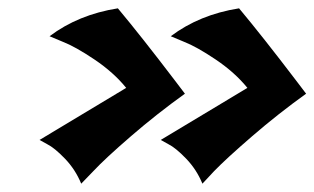

<svg xmlns="http://www.w3.org/2000/svg" viewBox="-20 -514 755 461"><path d="M715 -289Q648 -241 585.5 -187Q523 -133 494 -103L466 -73Q452 -107 427 -133Q402 -159 384 -168L366 -178L574 -303Q544 -340 498 -371Q452 -402 421 -414L390 -427Q459 -479 554 -494Q610 -427 693 -318ZM424 -289Q357 -241 294.5 -187Q232 -133 204 -103L175 -73Q161 -107 136 -133Q111 -159 93 -168L75 -178L283 -303Q253 -340 207 -371Q161 -402 130 -414L99 -427Q168 -479 263 -494Q319 -427 402 -318Z"/></svg>

Font: Ceviche One
Style: Regular
Weight: 400
Version: Version 1.002